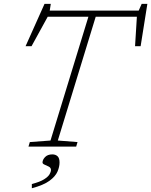

<svg xmlns="http://www.w3.org/2000/svg" viewBox="-20 -762 786 998"><path d="M383 -23.5 376 0H128L135 -23.5L242.5 -31.5L439.5 -675H228L144 -522H113L211.5 -742H244L238.5 -707H701L716.5 -742H746L711 -522H682L691.5 -675H477.5L280.5 -31.5ZM201 82.5Q201 68.5 214.2 54.5Q227.5 40.5 252 40.5Q268.5 40.5 279 50Q289.5 59.5 289.5 82.5Q289.5 105 278.8 130Q268 155 237 177.8Q206 200.5 145.5 216.5V194.5Q188 183.5 209.2 170Q230.5 156.5 237.8 143.5Q245 130.5 245 122.5Q245 110 234 104.2Q223 98.5 212 94Q201 89.5 201 82.5Z"/></svg>

Font: Newsreader Caption ExtraLight
Style: Italic
Weight: 275
Italic angle: -17°
Designer: Hugues Gentile
Foundry: Production Type
Version: Version 1.001